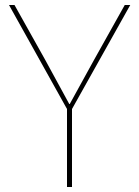

<svg xmlns="http://www.w3.org/2000/svg" viewBox="-20 -748 557 768"><path d="M248 -312 16 -728H38L160 -510L257 -332H259L357 -510L479 -728H501L268 -312V0H248Z"/></svg>

Font: Murecho Thin
Style: Regular
Weight: 100
Designer: Neil Summerour
Foundry: Positype
Version: Version 1.010